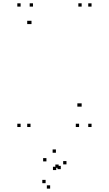

<svg xmlns="http://www.w3.org/2000/svg" viewBox="-20 -760 660 1164"><path d="M535 10V-10H515V10ZM535 -720V-740H515V-720ZM475 -720V-740H455V-720ZM475 -113.5V-133.5H455V-113.5ZM469 -113.5V-133.5H449V-113.5ZM180 -720V-740H160V-720ZM105 -720V-740H85V-720ZM105 10V-10H85V10ZM165 10V-10H145V10ZM165 -614V-634H145V-614ZM171 -614V-634H151V-614ZM459.5 10V-10H439.5V10ZM348.5 265.5V245.5H328.5V265.5ZM335.5 257.5V237.5H315.5V257.5ZM256.5 350.5V330.5H236.5V350.5ZM284 383.5V363.5H264V383.5ZM383 236.5V216.5H363V236.5ZM319 166V146H299V166ZM261.5 218.5V198.5H241.5V218.5ZM321 271V251H301V271Z"/></svg>

Font: Monaspace Neon Dots Var
Style: Regular
Weight: 400
Designer: Riley Cran and the Lettermatic Team
Version: Version 1.100 (Monaspace Neon Dots)